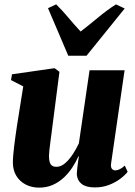

<svg xmlns="http://www.w3.org/2000/svg" viewBox="-20 -848 621 880"><path d="M159.5 12Q125.5 12 98.2 -2Q71 -16 55.2 -41.5Q39.5 -67 39 -101.5Q39 -118 40.8 -138.2Q42.5 -158.5 45.2 -181Q48 -203.5 51.2 -226Q54.5 -248.5 57.5 -269.5L86.5 -452L30.5 -481L35 -507.5L230 -535.5L252.5 -519L222.5 -286.5Q220 -265.5 216.8 -241.8Q213.5 -218 210.8 -196.5Q208 -175 206.2 -158.2Q204.5 -141.5 204.5 -133.5Q204.5 -117 207.5 -106Q210.5 -95 218 -89.2Q225.5 -83.5 239 -83.5Q259.5 -83.5 278.8 -100.2Q298 -117 314.2 -142Q330.5 -167 341.5 -191L390.5 -526H551L489 -98Q487 -81 493.2 -74Q499.5 -67 508 -67Q517 -67 528 -72Q539 -77 552 -89L565 -60.5Q553 -45 530.8 -28.2Q508.5 -11.5 479 -0.2Q449.5 11 415 11Q374.5 11 354.2 -5Q334 -21 332 -49Q332 -53.5 332.8 -62.8Q333.5 -72 334.8 -83.2Q336 -94.5 338 -107Q340 -119.5 341.5 -131L339.5 -131.5Q328 -105.5 311.2 -80Q294.5 -54.5 272.2 -33.8Q250 -13 221.8 -0.5Q193.5 12 159.5 12ZM293 -592.5 200 -810.5 237.5 -828Q265.5 -800.5 293.5 -767Q321.5 -733.5 349.5 -703.5Q391 -735.5 430.2 -768.2Q469.5 -801 511.5 -828L551.5 -809L376.5 -592.5Z"/></svg>

Font: Merriweather 96pt Black
Style: Italic
Weight: 900
Italic angle: -7.8°
Version: Version 2.101